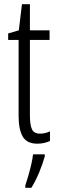

<svg xmlns="http://www.w3.org/2000/svg" viewBox="-20 -677 274 918"><path d="M172 -38Q184 -38 196.5 -41Q209 -44 219 -49V-3Q206 3 191 6.5Q176 10 158 10Q109 10 89 -23.5Q69 -57 69 -123V-486H19V-517L70 -532L85 -657H123V-532H217V-486H123V-126Q123 -81 132.5 -59.5Q142 -38 172 -38ZM194 71Q184 107 167 148Q150 189 130 221H101V210Q107 192 115 164.5Q123 137 129.5 109Q136 81 138 61H194Z"/></svg>

Font: Noto Sans ExtraCondensed Light
Style: Regular
Weight: 300
Width: 2
Designer: Monotype Design Team
Foundry: Monotype Imaging Inc.
Version: Version 2.013; ttfautohint (v1.8.4.7-5d5b)